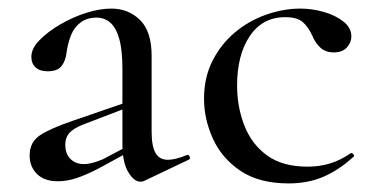

<svg xmlns="http://www.w3.org/2000/svg" viewBox="-20 -415 875 447"><path d="M316 6Q312 8 307 8Q292 8 278.5 -14.5Q265 -37 265 -79V-255Q265 -299 257.5 -325Q250 -351 236.5 -362.5Q223 -374 205 -374Q183 -374 168 -363Q153 -352 145.5 -333.5Q138 -315 135 -293Q133 -274 123.5 -261.5Q114 -249 91 -249Q73 -249 63 -258Q53 -267 53 -283Q53 -302 72 -321.5Q91 -341 120 -358Q149 -375 180.5 -385Q212 -395 239 -395Q279 -395 306 -368.5Q333 -342 333 -285V-108Q333 -75 342 -59Q351 -43 371 -43Q388 -43 415 -54Q419 -56 421.5 -50.5Q424 -45 419 -43ZM115 7Q83 7 66 -10Q49 -27 49 -53Q49 -84 73 -100Q97 -116 150 -134L275 -177L278 -165L176 -126Q152 -117 142 -106Q132 -95 132 -78Q132 -57 144 -45Q156 -33 175 -33Q185 -33 196 -36Q207 -39 219 -44L295 -84L296 -70L210 -23Q181 -8 158.5 -0.5Q136 7 115 7Z M652 12Q583 12 539.5 -17.5Q496 -47 475.5 -92.5Q455 -138 455 -185Q455 -235 475 -274Q495 -313 527.5 -340Q560 -367 600 -381Q640 -395 679 -395Q707 -395 734.5 -387Q762 -379 780 -364.5Q798 -350 798 -330Q798 -316 787.5 -304.5Q777 -293 757 -293Q738 -293 726 -304Q714 -315 707 -332Q698 -352 685 -363.5Q672 -375 644 -375Q591 -375 561.5 -331Q532 -287 532 -216Q532 -166 549 -122.5Q566 -79 602 -53Q638 -27 696 -27Q724 -27 748.5 -34.5Q773 -42 796 -58Q799 -60 802.5 -56Q806 -52 803 -50Q769 -19 733 -3.5Q697 12 652 12Z"/></svg>

Font: Cormorant Light Medium
Style: Regular
Weight: 500
Version: Version 4.000